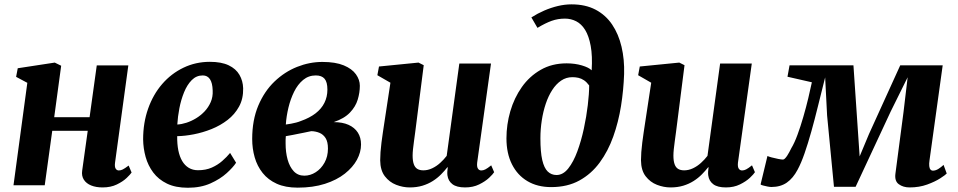

<svg xmlns="http://www.w3.org/2000/svg" viewBox="-20 -851 4401 882"><path d="M508.5 -104Q506 -85 511.2 -76.5Q516.5 -68 526 -68Q534.5 -68 543.8 -72.5Q553 -77 571 -90.5L584.5 -58.5Q579 -50 561.8 -33.5Q544.5 -17 516.5 -3.5Q488.5 10 451.5 10Q421 10 398.8 1Q376.5 -8 365.2 -25.5Q354 -43 357.5 -67L383 -250H220L185.5 0H42L105.5 -470.5L54 -498L61.5 -537.5L231.5 -563.5L261 -549L229 -312.5H391.5L424.5 -550.5H569.5Z M1064.5 -103.5Q1051 -82.5 1021.2 -55.5Q991.5 -28.5 946.8 -8.5Q902 11.5 843 11.5Q786.5 11.5 747.2 -7.5Q708 -26.5 684 -58.5Q660 -90.5 649 -130Q638 -169.5 637.5 -211Q637.5 -287 660.5 -352Q683.5 -417 725 -465Q766.5 -513 822.8 -540Q879 -567 944 -567Q997 -567 1030.5 -551Q1064 -535 1080 -507.2Q1096 -479.5 1097 -445.5Q1098 -397.5 1078.2 -361.5Q1058.5 -325.5 1025.5 -300Q992.5 -274.5 952 -258.2Q911.5 -242 870.2 -234Q829 -226 794 -225.5Q793.5 -189 799.2 -160.2Q805 -131.5 817 -111.2Q829 -91 847.2 -80Q865.5 -69 889.5 -69Q925.5 -69 953 -81.2Q980.5 -93.5 1001.2 -111.8Q1022 -130 1037 -148.5ZM911.5 -504.5Q882 -504.5 860.8 -483Q839.5 -461.5 825.5 -427Q811.5 -392.5 804 -353.5Q796.5 -314.5 794.5 -279Q814 -280 836.5 -287.2Q859 -294.5 880.5 -307.5Q902 -320.5 919.8 -339.2Q937.5 -358 948 -382Q958.5 -406 957 -435.5Q956 -470 944.5 -487.2Q933 -504.5 911.5 -504.5Z M1347.5 11Q1291 11 1251.2 -7Q1211.5 -25 1186.5 -56.5Q1161.5 -88 1150 -128.2Q1138.5 -168.5 1138.5 -212.5Q1138.5 -299.5 1166.5 -365.8Q1194.5 -432 1241 -476.5Q1287.5 -521 1344.8 -543.8Q1402 -566.5 1461 -566.5Q1521 -566.5 1559 -550.8Q1597 -535 1615 -509.8Q1633 -484.5 1633 -457Q1633 -425.5 1623.2 -393.2Q1613.5 -361 1587.5 -333.8Q1561.5 -306.5 1513 -290Q1553.5 -290 1581.2 -277.5Q1609 -265 1623.8 -242Q1638.5 -219 1638.5 -187.5Q1638.5 -152 1619.8 -117.2Q1601 -82.5 1564 -53.2Q1527 -24 1472.5 -6.5Q1418 11 1347.5 11ZM1378 -44Q1405.5 -44 1430.2 -59.8Q1455 -75.5 1470.8 -103.8Q1486.5 -132 1486.5 -168.5Q1486.5 -199.5 1475.8 -216.5Q1465 -233.5 1447.5 -240.8Q1430 -248 1410 -248.5Q1402 -247 1393 -245Q1384 -243 1374 -241Q1364 -239 1353.5 -237Q1338.5 -234 1323.8 -231Q1309 -228 1293 -225.5Q1292 -217.5 1292 -208.8Q1292 -200 1292 -191.5Q1292 -151.5 1301.2 -118Q1310.5 -84.5 1329.5 -64.2Q1348.5 -44 1378 -44ZM1293 -279Q1305.5 -280.5 1317.2 -282.8Q1329 -285 1340.5 -288Q1352 -291 1363 -295.5Q1402.5 -309.5 1429.5 -330.2Q1456.5 -351 1470.2 -378.5Q1484 -406 1484 -439.5Q1484 -474 1471 -489.2Q1458 -504.5 1430.5 -504.5Q1397.5 -504.5 1372.5 -483.8Q1347.5 -463 1331 -429.5Q1314.5 -396 1305 -356.5Q1295.5 -317 1293 -279Z M1862.5 10Q1831 10 1800 -2Q1769 -14 1748 -41.2Q1727 -68.5 1726.5 -114.5Q1726.5 -131.5 1728 -152.5Q1729.5 -173.5 1732.5 -196.8Q1735.5 -220 1739 -243.8Q1742.5 -267.5 1746 -290L1773.5 -471L1713.5 -505.5L1721 -545.5L1902.5 -563.5L1926.5 -551.5L1893 -288Q1890.5 -267 1887.5 -245Q1884.5 -223 1881.8 -202.8Q1879 -182.5 1877.2 -165.5Q1875.5 -148.5 1875.5 -136.5Q1875.5 -112 1880.8 -97Q1886 -82 1897 -75.2Q1908 -68.5 1925 -68.5Q1945.5 -68.5 1965.5 -78Q1985.5 -87.5 2002.2 -102.8Q2019 -118 2032 -135L2090 -559H2235.5L2172 -104Q2170 -85 2175.5 -76.5Q2181 -68 2191 -68Q2200 -68 2209.5 -72.8Q2219 -77.5 2236.5 -91.5L2250 -60Q2244.5 -51 2226.8 -34.2Q2209 -17.5 2181 -3.8Q2153 10 2116.5 10Q2078 10 2058.5 -4.8Q2039 -19.5 2035.5 -45Q2035 -48 2034.8 -52.2Q2034.5 -56.5 2034.8 -61.5Q2035 -66.5 2035.8 -72Q2036.5 -77.5 2037 -82L2035.5 -83Q2022.5 -66.5 2006 -49.8Q1989.5 -33 1968.2 -19.5Q1947 -6 1920.8 2Q1894.5 10 1862.5 10Z M2512 8.5Q2449 8.5 2403 -18.8Q2357 -46 2331.8 -96.2Q2306.5 -146.5 2306.5 -215.5Q2306.5 -278.5 2324.2 -339.8Q2342 -401 2377 -450.8Q2412 -500.5 2463.8 -530.2Q2515.5 -560 2583 -560Q2621 -560 2653 -550.5Q2685 -541 2698 -528Q2702 -594.5 2693.5 -640.2Q2685 -686 2668 -713.5Q2651 -741 2627 -753.2Q2603 -765.5 2575.5 -765.5Q2542.5 -765.5 2514 -755.2Q2485.5 -745 2449 -723L2421 -771Q2449 -789 2480.2 -802.5Q2511.5 -816 2543.2 -823.5Q2575 -831 2605.5 -831Q2669.5 -831 2716 -806.5Q2762.5 -782 2792 -738.2Q2821.5 -694.5 2835.2 -636.2Q2849 -578 2847 -511Q2844.5 -438 2832.8 -364.2Q2821 -290.5 2797.2 -223.8Q2773.5 -157 2735 -104.5Q2696.5 -52 2641.5 -21.8Q2586.5 8.5 2512 8.5ZM2536.5 -47Q2566.5 -47 2590.5 -77.2Q2614.5 -107.5 2632.2 -155.8Q2650 -204 2662 -259.8Q2674 -315.5 2680.2 -368.2Q2686.5 -421 2686.5 -458.5Q2675 -474 2662.8 -482.2Q2650.5 -490.5 2637.2 -493.5Q2624 -496.5 2609.5 -496.5Q2581 -496.5 2557.8 -480.8Q2534.5 -465 2516.8 -437.5Q2499 -410 2487 -374.2Q2475 -338.5 2468.8 -298Q2462.5 -257.5 2462.5 -216Q2462.5 -152.5 2471 -115.8Q2479.5 -79 2496.2 -63Q2513 -47 2536.5 -47Z M3060.5 10Q3029 10 2998 -2Q2967 -14 2946 -41.2Q2925 -68.5 2924.5 -114.5Q2924.5 -131.5 2926 -152.5Q2927.5 -173.5 2930.5 -196.8Q2933.5 -220 2937 -243.8Q2940.5 -267.5 2944 -290L2971.5 -471L2911.5 -505.5L2919 -545.5L3100.5 -563.5L3124.5 -551.5L3091 -288Q3088.5 -267 3085.5 -245Q3082.5 -223 3079.8 -202.8Q3077 -182.5 3075.2 -165.5Q3073.5 -148.5 3073.5 -136.5Q3073.5 -112 3078.8 -97Q3084 -82 3095 -75.2Q3106 -68.5 3123 -68.5Q3143.5 -68.5 3163.5 -78Q3183.5 -87.5 3200.2 -102.8Q3217 -118 3230 -135L3288 -559H3433.5L3370 -104Q3368 -85 3373.5 -76.5Q3379 -68 3389 -68Q3398 -68 3407.5 -72.8Q3417 -77.5 3434.5 -91.5L3448 -60Q3442.5 -51 3424.8 -34.2Q3407 -17.5 3379 -3.8Q3351 10 3314.5 10Q3276 10 3256.5 -4.8Q3237 -19.5 3233.5 -45Q3233 -48 3232.8 -52.2Q3232.5 -56.5 3232.8 -61.5Q3233 -66.5 3233.8 -72Q3234.5 -77.5 3235 -82L3233.5 -83Q3220.5 -66.5 3204 -49.8Q3187.5 -33 3166.2 -19.5Q3145 -6 3118.8 2Q3092.5 10 3060.5 10Z M4158.5 10Q4129 10 4108.8 -4.8Q4088.5 -19.5 4093.5 -54.5L4130.5 -336L4149.5 -496L4071.5 -338.5L3910.5 7H3811L3779.5 -320.5L3770.5 -495.5Q3753.5 -428.5 3738 -365.2Q3722.5 -302 3707 -246.8Q3691.5 -191.5 3676 -146.8Q3660.5 -102 3644 -71.5Q3623.5 -32.5 3594.5 -12.2Q3565.5 8 3523.5 8Q3516.5 8 3505.5 5.8Q3494.5 3.5 3484.8 1Q3475 -1.5 3474 -4L3505.5 -134.5Q3509.5 -132 3524.2 -128Q3539 -124 3554.5 -121Q3570 -118 3576.5 -118Q3581 -118 3585.8 -122.8Q3590.5 -127.5 3595.8 -135.2Q3601 -143 3606 -152.5Q3611 -162 3615.5 -171Q3629.5 -194 3643.5 -232Q3657.5 -270 3670.2 -314Q3683 -358 3693 -400Q3703 -442 3709.5 -473L3597.5 -498.5L3607 -551H3900.5L3922 -235.5L3929 -132.5L3972 -235.5L4115.5 -551H4310.5L4250 -115Q4247.5 -98.5 4248.8 -87.8Q4250 -77 4254.5 -72Q4259 -67 4265 -67Q4278 -67 4291 -75.2Q4304 -83.5 4314.5 -93.5L4329 -54Q4323.5 -47.5 4299.5 -32Q4275.5 -16.5 4239 -3.2Q4202.5 10 4158.5 10Z"/></svg>

Font: Merriweather 28pt ExtraBold
Style: Italic
Weight: 800
Italic angle: -7.8°
Version: Version 2.101